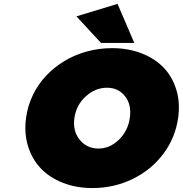

<svg xmlns="http://www.w3.org/2000/svg" viewBox="-20 -955 938 985"><path d="M113.8 -351.1Q122.1 -412.6 148.9 -468Q175.8 -523.4 217 -566.9Q258.3 -610.4 310.8 -642.1Q363.3 -673.8 425.8 -690.9Q488.3 -708 555.2 -708Q638.2 -708 706.8 -681.2Q775.4 -654.3 820.1 -607.4Q864.7 -560.5 884.8 -494.1Q904.8 -427.7 894 -351.1Q879.9 -248.5 818.1 -166Q756.3 -83.5 660.6 -36.9Q564.9 9.8 454.1 9.8Q371.1 9.8 302.2 -17.3Q233.4 -44.4 188.5 -92Q143.6 -139.6 123.3 -206.8Q103 -273.9 113.8 -351.1ZM372.1 -871.1 583 -935.1 668.9 -734.9H498ZM484.9 -192.9Q543 -192.9 589.6 -237.8Q636.2 -282.7 646 -350.1Q655.8 -417.5 621.6 -461.2Q587.4 -504.9 528.8 -504.9Q469.2 -504.9 420.4 -460.9Q371.6 -417 361.8 -350.1Q352.1 -283.2 388.9 -238Q425.8 -192.9 484.9 -192.9Z"/></svg>

Font: Trueno UltraBlack
Style: Italic
Weight: 950
Designer: Julieta Ulanovsky
Foundry: Julieta Ulanovsky
Version: Version 3.001b | FøM Fix